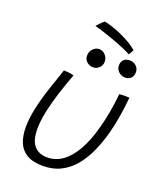

<svg xmlns="http://www.w3.org/2000/svg" viewBox="-160 -966 908 1087"><g transform="rotate(20 294.5 -422.0)"><path d="M498 -507Q502.5 -508 511 -508.8Q519.5 -509.5 528 -509.5Q536 -509.5 545.5 -509.2Q555 -509 559 -508.5Q554 -454 545 -397.2Q536 -340.5 521.5 -285.5Q504.5 -223 480 -167.5Q455.5 -112 420.5 -69.2Q385.5 -26.5 338.2 -2.2Q291 22 229.5 22Q168 22 131.8 0Q95.5 -22 80 -61.2Q64.5 -100.5 64.5 -151.5Q64.5 -204 77.8 -265.5Q91 -327 112.8 -393.5Q134.5 -460 158 -527Q164 -526.5 172.2 -526Q180.5 -525.5 187.5 -525Q196 -524 204.2 -522.5Q212.5 -521 218.5 -519Q196 -459.5 175.5 -396Q155 -332.5 142.2 -272.8Q129.5 -213 129.5 -164.5Q129.5 -96 157.5 -63.8Q185.5 -31.5 237 -31.5Q285 -31.5 326.8 -60.5Q368.5 -89.5 402.8 -148.5Q437 -207.5 461 -298Q473.5 -343.5 483 -395.8Q492.5 -448 498 -507ZM306 -599.5Q285.5 -599.5 268.8 -613.5Q252 -627.5 252 -650.5Q252 -675.5 268.5 -692.2Q285 -709 305 -709Q326 -709 342 -692.2Q358 -675.5 358 -651Q358 -629 342 -614.2Q326 -599.5 306 -599.5ZM497.5 -607Q474.5 -607 457.5 -622.2Q440.5 -637.5 440.5 -661Q440.5 -683.5 454.2 -695.8Q468 -708 488.5 -708Q512 -708 528.2 -693.5Q544.5 -679 544.5 -655Q544.5 -640 538.2 -629.2Q532 -618.5 521.5 -612.8Q511 -607 497.5 -607ZM280.5 -866Q291 -865 316.2 -857.5Q341.5 -850 373.8 -836.5Q406 -823 437 -805.5Q468 -788 489 -768.5Q487.5 -765 483.8 -758.5Q480 -752 476.5 -746Q473 -740 471 -738Q454.5 -748 425.5 -760.2Q396.5 -772.5 362.2 -785Q328 -797.5 295.5 -808Q263 -818.5 239 -824.5Q243.5 -830 250.8 -837.8Q258 -845.5 266 -853.2Q274 -861 280.5 -866Z"/></g></svg>

Font: Grandstander Thin ExtraLight
Style: Italic
Weight: 250
Italic angle: -15°
Version: Version 1.200